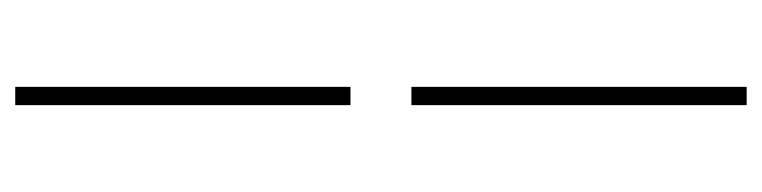

<svg xmlns="http://www.w3.org/2000/svg" viewBox="-394 -466 1000 252"><g transform="rotate(90 106.0 -340.0)"><path d="M118 -300V140H94V-300ZM94 -380V-820H118V-380Z"/></g></svg>

Font: Kalnia SemiExpanded Medium
Style: Regular
Weight: 500
Width: 6
Designer: Frida Medrano
Foundry: Frida Medrano
Version: Version 1.105